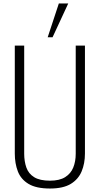

<svg xmlns="http://www.w3.org/2000/svg" viewBox="-20 -1072 573 1103"><path d="M267 11Q188 11 144 -15.5Q100 -42 82.5 -87.5Q65 -133 65 -190V-810H119V-189Q119 -145 131.5 -109.5Q144 -74 176.5 -54Q209 -34 267 -34Q322 -34 354.5 -54.5Q387 -75 401 -110Q415 -145 415 -189V-810H468V-190Q468 -133 449 -87.5Q430 -42 386.5 -15.5Q343 11 267 11ZM254 -858 318 -1052H372L282 -858Z"/></svg>

Font: Oswald ExtraLight
Style: Regular
Weight: 250
Designer: Vernon Adams
Foundry: Vernon Adams
Version: Version 4.100; ttfautohint (v1.8.1.43-b0c9)